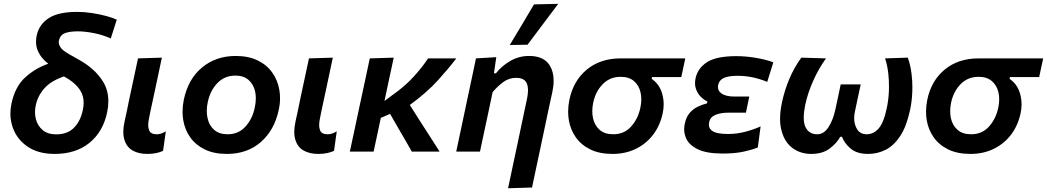

<svg xmlns="http://www.w3.org/2000/svg" viewBox="-20 -810 5594 1026"><path d="M272 12.5Q184.5 12.5 127.8 -26.2Q71 -65 49 -126.5Q35.5 -163.5 35.5 -203Q35.5 -229.5 41.5 -257Q60.5 -347 114.5 -396.2Q168.5 -445.5 238 -469.5Q200.5 -497.5 183.5 -535.5Q172.5 -559.5 172.5 -587Q172.5 -603 176 -620Q188.5 -679 240 -712.8Q291.5 -746.5 393 -746.5Q431 -746.5 471.8 -740.2Q512.5 -734 547.8 -724.5Q583 -715 604 -705L572 -604.5Q528.5 -624 480.8 -633.2Q433 -642.5 396.5 -642.5Q352 -642.5 326.8 -632.8Q301.5 -623 294.5 -592.5Q294 -589 294 -585.5Q294 -572.5 302 -559Q312 -541.5 351 -519.5L401.5 -491Q487 -443.5 530 -375Q559 -328.5 559 -269Q559 -240.5 552.5 -209.5Q530.5 -105.5 457.8 -46.5Q385 12.5 272 12.5ZM171 -246.5Q167 -228 167 -210.5Q167 -191 172 -172.5Q181.5 -137 208.5 -114.5Q235.5 -92 280.5 -92Q341 -92 375.8 -127.8Q410.5 -163.5 422.5 -221.5Q427 -242 427 -260.5Q427 -298 409 -326.5Q382 -369.5 321.5 -401.5Q252.5 -378 217 -337.8Q181.5 -297.5 171 -246.5Z M766.5 12.5Q722 12.5 690 -5Q658 -22.5 645.5 -61Q639 -80 639 -104.5Q639 -130.5 646 -162.5L659 -222Q664 -246.5 669.5 -274Q684 -341.5 695 -393Q706 -444.5 717.5 -498L845 -502Q826.5 -414.5 810.8 -340.5Q795 -266.5 784 -216L776 -176Q772 -157 772 -142Q772 -126 776.5 -114.5Q785 -92.5 817.5 -92.5Q829 -92.5 840 -96Q851 -99.5 866 -108L851.5 -4Q836 3.5 815 8Q794 12.5 766.5 12.5Z M1192.5 12.5Q1123 12.5 1074 -11.5Q1025 -35.5 996.2 -76.5Q967.5 -117.5 959 -169Q955.5 -191 955.5 -213.5Q955.5 -244 962 -276Q985 -387.5 1059.5 -449.2Q1134 -511 1239.5 -511Q1307 -511 1356 -487.5Q1405 -464 1434.2 -423.2Q1463.5 -382.5 1472.5 -331Q1476.5 -308.5 1476.5 -285.5Q1476.5 -255 1469.5 -223Q1447 -115.5 1374.5 -51.5Q1302 12.5 1192.5 12.5ZM1196.5 -92.5Q1255 -92.5 1292.2 -134.2Q1329.5 -176 1341.5 -235.5Q1347 -261 1347 -284.5Q1347 -303 1343.5 -320.5Q1335 -359 1308.5 -382.5Q1282 -406 1238 -406Q1180 -406 1141.2 -365.5Q1102.5 -325 1090 -263Q1085 -239.5 1085 -217.5Q1085 -197.5 1089 -179.5Q1097 -140.5 1124 -116.5Q1151 -92.5 1196.5 -92.5Z M1680 12.5Q1635.5 12.5 1603.5 -5Q1571.5 -22.5 1559 -61Q1552.5 -80 1552.5 -104.5Q1552.5 -130.5 1559.5 -162.5L1572.5 -222Q1577.5 -246.5 1583 -274Q1597.5 -341.5 1608.5 -393Q1619.5 -444.5 1631 -498L1758.5 -502Q1740 -414.5 1724.2 -340.5Q1708.5 -266.5 1697.5 -216L1689.5 -176Q1685.5 -157 1685.5 -142Q1685.5 -126 1690 -114.5Q1698.5 -92.5 1731 -92.5Q1742.5 -92.5 1753.5 -96Q1764.5 -99.5 1779.5 -108L1765 -4Q1749.5 3.5 1728.5 8Q1707.5 12.5 1680 12.5Z M1849.5 0Q1861.5 -56 1872 -104.5Q1883 -155 1896 -217.5L1906.5 -266.5Q1921.5 -336.5 1933 -389.5Q1944.5 -442.5 1956 -498L2084 -502Q2069.5 -435.5 2057 -376.5Q2044.5 -317.5 2034.5 -270.5L2080.5 -304.5Q2144 -349 2191 -400.8Q2238 -452.5 2267.5 -498H2418.5Q2379.5 -446.5 2320.5 -381.2Q2261.5 -316 2170 -249L2222.5 -166Q2247 -128.5 2274.5 -85.5Q2302 -42 2329 0H2180.5Q2162.5 -31.5 2145.5 -61.5Q2128 -91 2109.5 -123L2064.5 -201.5L2015 -180Q2005 -133 1995.8 -89.8Q1986.5 -46.5 1976.5 0Z M2695 196Q2706 143.5 2718.8 83.5Q2731.5 23.5 2745.5 -42Q2758 -102 2771 -163Q2784 -223.5 2796.5 -283.5Q2801.5 -307.5 2801.5 -327Q2801.5 -349 2795 -364.5Q2782.5 -394 2738 -394Q2700.5 -394 2670.5 -372.2Q2640.5 -350.5 2612.5 -318L2590 -211Q2577.5 -153.5 2567 -104Q2556.5 -54 2545 0H2418Q2429.5 -54 2440.2 -104.8Q2451 -155.5 2464 -217L2474.5 -267Q2485.5 -318.5 2498 -377Q2510.5 -435.5 2523.5 -498L2632 -504.5L2619.5 -418.5H2630.5Q2658 -455 2704.8 -483Q2751.5 -511 2807.5 -511Q2887 -511 2918.5 -459Q2938.5 -426 2938.5 -378.5Q2938.5 -350.5 2931.5 -318Q2920.5 -268 2911.2 -224.5Q2902 -181 2894 -143L2877.5 -64.5Q2862.5 5.5 2849.5 67Q2836.5 128.5 2823 192ZM2704 -569.5Q2737 -624.5 2769.5 -678.5Q2801.5 -732.5 2833.5 -786.5L2963 -789.5Q2921 -733.5 2880 -679Q2839 -624.5 2799 -571Z M3253 12.5Q3183.5 12.5 3134.5 -11.5Q3085.5 -35.5 3056.8 -76.5Q3028 -117.5 3019.5 -169Q3016 -191 3016 -213.5Q3016 -244 3022.5 -276Q3043.5 -378.5 3115.8 -438.2Q3188 -498 3297 -498H3642L3620.5 -398H3464.5L3462.5 -388.5Q3503.5 -361 3518.5 -309.5Q3526.5 -281 3526.5 -252Q3526.5 -228 3521 -203.5Q3507 -138.5 3470 -90Q3433 -41.5 3377.5 -14.5Q3322 12.5 3253 12.5ZM3257 -92.5Q3315.5 -92.5 3352.5 -133.8Q3389.5 -175 3402 -234.5Q3407 -257.5 3407 -279Q3407 -298.5 3403 -316Q3394.5 -353.5 3368 -376.5Q3341.5 -399.5 3297 -399.5Q3239 -399.5 3200.8 -360.2Q3162.5 -321 3150 -261.5Q3145 -238 3145 -216Q3145 -196 3149 -178Q3157.5 -139.5 3184.5 -116Q3211.5 -92.5 3257 -92.5Z M3842 10.5Q3754.5 10.5 3707.5 -13Q3660.5 -36.5 3645.5 -73Q3636 -96.5 3636 -120Q3636 -134 3639 -147.5Q3646.5 -184.5 3665.2 -206.2Q3684 -228 3708.5 -239.8Q3733 -251.5 3758 -257.5L3760 -268Q3743 -275.5 3725.8 -292Q3708.5 -308.5 3699.5 -333.5Q3694 -348 3694 -365Q3694 -378 3697 -392Q3708.5 -445.5 3758.2 -477.8Q3808 -510 3914.5 -510Q3967.5 -510 4021.5 -500.5Q4075.5 -491 4112.5 -477L4080 -372.5Q4035 -390.5 3996.5 -397.8Q3958 -405 3922 -405Q3873.5 -405 3848.2 -393.5Q3823 -382 3817.5 -355.5Q3816.5 -350 3816.5 -344.5Q3816.5 -324 3835 -311Q3858 -294 3905.5 -294H3984L3966 -208H3874Q3831 -208 3803 -196.2Q3775 -184.5 3769.5 -156.5Q3768 -150 3768 -144Q3768 -123.5 3786 -110.5Q3808.5 -94 3871.5 -94Q3918 -94 3963.8 -106.2Q4009.5 -118.5 4044.5 -134.5L4029.5 -22Q4001 -10 3954.5 0.2Q3908 10.5 3842 10.5Z M4315 12.5Q4258 12.5 4215.5 -18.5Q4173 -49.5 4156.5 -111Q4148.5 -139.5 4148.5 -175Q4148.5 -215.5 4159 -264.5Q4172.5 -327.5 4197.8 -387.8Q4223 -448 4262 -502L4394 -498Q4355.5 -445 4326 -379.2Q4296.5 -313.5 4283 -250Q4275 -210.5 4275 -181.5Q4275 -150 4284.5 -130.5Q4303 -92.5 4347 -92.5Q4382.5 -92.5 4407 -130.2Q4431.5 -168 4443.5 -223Q4451 -257.5 4458.5 -292.5Q4466 -327.5 4472.5 -359H4579.5Q4572.5 -326.5 4564.5 -289.5Q4556.5 -252.5 4549 -216.5Q4544.5 -196.5 4544.5 -178.5Q4544.5 -151 4555 -129Q4571.5 -92.5 4611 -92.5Q4648 -92.5 4675.2 -123.5Q4702.5 -154.5 4718.5 -231.5Q4727.5 -272.5 4730 -321Q4730.5 -334.5 4730.5 -348.5Q4730.5 -382.5 4727 -415.5Q4722 -461.5 4709.5 -498L4831 -502Q4845 -464 4851 -416Q4855.5 -380 4855.5 -343Q4855.5 -330.5 4855 -318Q4853 -267.5 4843 -221.5Q4824.5 -135 4791 -83.8Q4757.5 -32.5 4713.5 -10Q4669.5 12.5 4619 12.5Q4558.5 12.5 4525 -16.5Q4491.5 -45.5 4479.5 -79H4470Q4452 -45.5 4414 -16.5Q4376 12.5 4315 12.5Z M5165.5 12.5Q5096 12.5 5047 -11.5Q4998 -35.5 4969.2 -76.5Q4940.5 -117.5 4932 -169Q4928.5 -191 4928.5 -213.5Q4928.5 -244 4935 -276Q4956 -378.5 5028.2 -438.2Q5100.5 -498 5209.5 -498H5554.5L5533 -398H5377L5375 -388.5Q5416 -361 5431 -309.5Q5439 -281 5439 -252Q5439 -228 5433.5 -203.5Q5419.5 -138.5 5382.5 -90Q5345.5 -41.5 5290 -14.5Q5234.5 12.5 5165.5 12.5ZM5169.5 -92.5Q5228 -92.5 5265 -133.8Q5302 -175 5314.5 -234.5Q5319.5 -257.5 5319.5 -279Q5319.5 -298.5 5315.5 -316Q5307 -353.5 5280.5 -376.5Q5254 -399.5 5209.5 -399.5Q5151.5 -399.5 5113.2 -360.2Q5075 -321 5062.5 -261.5Q5057.5 -238 5057.5 -216Q5057.5 -196 5061.5 -178Q5070 -139.5 5097 -116Q5124 -92.5 5169.5 -92.5Z"/></svg>

Font: Heraclito SemiBold
Style: Italic
Weight: 600
Italic angle: -12°
Designer: Kostas Bartsokas (font) & Cristiano Sobral (main changes)
Foundry: Kostas Bartsokas (font) & Cristiano Sobral (main changes)
Version: Version 1.00;July 8, 2020;FontCreator 13.0.0.2655 64-bit